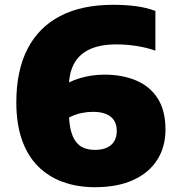

<svg xmlns="http://www.w3.org/2000/svg" viewBox="-20 -770 738 800"><path d="M375.5 10Q302.5 10 242.2 -11.8Q182 -33.5 138.5 -77Q95 -120.5 71.5 -187.2Q48 -254 48 -343.5Q48 -475.5 94.5 -566Q141 -656.5 230.8 -703.2Q320.5 -750 451.5 -750Q502 -750 545 -744.5Q588 -739 627.5 -724.5V-559Q590 -572 548.5 -578.5Q507 -585 465.5 -585Q396.5 -585 352.5 -564Q308.5 -543 287.8 -503.2Q267 -463.5 267 -407.5V-309.5Q267 -261.5 274.5 -229.8Q282 -198 296.2 -179.5Q310.5 -161 330.5 -153.2Q350.5 -145.5 376 -145.5Q404 -145.5 424.2 -154.2Q444.5 -163 455.5 -180.8Q466.5 -198.5 466.5 -224.5Q466.5 -252 454.5 -269.5Q442.5 -287 420.5 -295.5Q398.5 -304 368.5 -304Q344 -304 320.5 -299.2Q297 -294.5 275.5 -284.2Q254 -274 235 -259V-404.5Q264 -430 313.5 -444.5Q363 -459 415 -459Q488.5 -459 546 -435.2Q603.5 -411.5 636.5 -360.8Q669.5 -310 669.5 -230Q669.5 -158 635.2 -104Q601 -50 535.2 -20Q469.5 10 375.5 10Z"/></svg>

Font: Encode Sans SC SemiExpanded Black
Style: Regular
Weight: 900
Width: 6
Designer: Multiple Designers
Foundry: Impallari Type
Version: Version 3.002